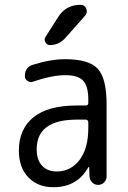

<svg xmlns="http://www.w3.org/2000/svg" viewBox="-20 -780 540 810"><path d="M304.7 -275.4Q134.8 -275.4 134.8 -150.4Q134.8 -105.5 157.2 -81.1Q179.7 -56.6 219.7 -56.6Q278.3 -56.6 315.4 -105Q352.5 -153.3 352.5 -240.2V-263.7Q352.5 -274.4 341.8 -275.4ZM205.1 9.8Q139.6 9.8 99.6 -31.7Q59.6 -73.2 59.6 -144.5Q59.6 -235.4 121.1 -285.2Q182.6 -335 304.7 -335H341.8Q352.5 -335 352.5 -345.7V-360.4Q352.5 -417 330.6 -439.9Q308.6 -462.9 254.9 -462.9Q200.2 -462.9 119.1 -435.5Q107.4 -430.7 96.2 -438.5Q85 -446.3 85 -459Q85 -497.1 119.1 -506.8Q193.4 -530.3 254.9 -530.3Q354.5 -530.3 392.1 -490.2Q429.7 -450.2 429.7 -339.8V-36.1Q429.7 -21.5 419.4 -10.7Q409.2 0 394 0Q378.9 0 368.7 -10.7Q358.4 -21.5 357.4 -36.1L356.4 -74.2Q356.4 -75.2 355.5 -75.2Q353.5 -75.2 352.5 -74.2Q305.7 9.8 205.1 9.8ZM226.6 -710Q258.8 -759.8 320.3 -759.8Q336.9 -759.8 343.8 -743.7Q350.6 -727.5 339.8 -714.8L255.9 -620.1Q228.5 -589.8 190.4 -589.8Q177.7 -589.8 171.4 -602.1Q165 -614.3 171.9 -624Z"/></svg>

Font: Rounded-X Mgen+ 1m regular
Style: Regular
Weight: 400
Designer: [Source Han Sans]
Ryoko NISHIZUKA  (kana & ideographs); Paul D. Hunt (Latin, Greek & Cyrillic); Wenlong ZHANG  (bopomofo
Version: Version 1.059.20150602